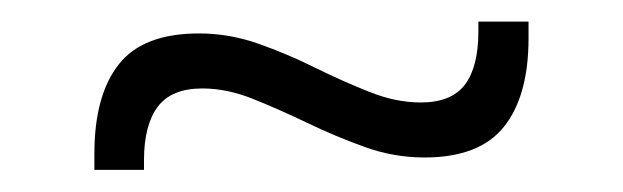

<svg xmlns="http://www.w3.org/2000/svg" viewBox="-20 -388 578 178"><path d="M373.5 -242Q345 -242 318 -251.8Q291 -261.5 265 -274Q239 -286.5 214.8 -296.2Q190.5 -306 167.5 -306Q139 -306 126.2 -289Q113.5 -272 113.5 -239.5V-230.5H67.5V-245.5Q67.5 -299.5 90 -328.2Q112.5 -357 164.5 -357Q192.5 -357 219.5 -347.5Q246.5 -338 272.2 -325.2Q298 -312.5 322.5 -302.8Q347 -293 370 -293Q398.5 -293 411 -309.5Q423.5 -326 423.5 -359V-368H470V-352.5Q470 -299 447.2 -270.5Q424.5 -242 373.5 -242Z"/></svg>

Font: Anek Odia Light
Style: Regular
Weight: 300
Designer: Yesha Goshar & Mahesh Sahu (Odia), Yesha Goshar (Latin)
Foundry: Ek Type
Version: Version 1.003